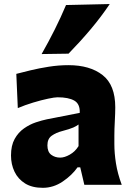

<svg xmlns="http://www.w3.org/2000/svg" viewBox="-20 -902 639 937"><path d="M189 14.6Q136.7 14.6 102.3 -6.8Q67.9 -28.3 50.8 -64.2Q33.7 -100.1 33.7 -143.1Q33.7 -191.9 51.5 -223.9Q69.3 -255.9 97.2 -275.4Q125 -294.9 155 -304.9Q185.1 -314.9 209 -319.8L369.1 -351.1Q371.1 -394.5 342.8 -410.9Q314.5 -427.2 260.7 -427.2Q247.1 -427.2 214.6 -420.4Q182.1 -413.6 142.3 -401.6Q102.5 -389.6 66.9 -374.5L59.6 -541.5Q87.4 -548.8 128.7 -558.8Q169.9 -568.8 218 -576.4Q266.1 -584 314 -584Q418.9 -584 480.7 -535.6Q542.5 -487.3 542.5 -378.4Q542.5 -350.6 540.3 -310.8Q538.1 -271 538.1 -240.2V-198.7Q538.1 -154.8 545.9 -105Q553.7 -55.2 574.2 0H391.6L371.6 -85.4H358.4Q331.5 -46.9 286.1 -16.1Q240.7 14.6 189 14.6ZM273.9 -132.8Q294.9 -132.8 320.8 -147.5Q346.7 -162.1 363.3 -189V-294.4Q354 -287.1 337.9 -279.8Q321.8 -272.5 281.2 -261.7Q254.4 -254.9 232.9 -240Q211.4 -225.1 211.4 -192.9Q211.4 -160.6 230 -146.7Q248.5 -132.8 273.9 -132.8ZM183.1 -638.2Q217.3 -698.2 247.1 -757.8Q276.9 -817.4 302.2 -877.4L515.6 -882.3Q473.6 -819.8 422.4 -759Q371.1 -698.2 314.5 -640.1Z"/></svg>

Font: Pinar ExtraBold
Style: Regular
Weight: 800
Designer: Amin Abedi
Version: Version 3.000